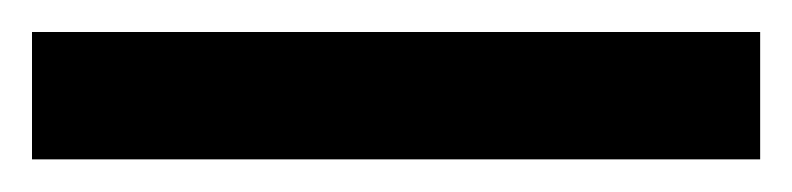

<svg xmlns="http://www.w3.org/2000/svg" viewBox="-20 -20 495 120"><path d="M455.1 0V79.6H0V0Z"/></svg>

Font: Inter 24pt
Style: Regular
Weight: 400
Designer: Rasmus Andersson
Foundry: rsms
Version: Version 4.001;git-66647c0bb